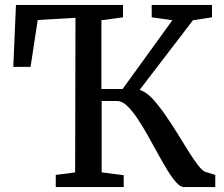

<svg xmlns="http://www.w3.org/2000/svg" viewBox="-20 -763 913 783"><path d="M207.4 0V-49.6L286.4 -59.9L287.8 -690.4L133.8 -681.5L104.6 -490.3H34.2L45.1 -743H481.6V-692.4L393.6 -680.5V-400H480L682.9 -680.6L598.7 -692.4V-743H844.6V-692.4L767 -680.5L549.4 -396.5Q576.8 -388 603 -359.3Q629.2 -330.6 654.3 -293.9Q678.9 -259 702.7 -220.3Q726.4 -181.6 748.1 -146.9Q769.8 -112.2 787.8 -89Q805.7 -65.8 818.4 -61.8L857.9 -49.6V0H730.5Q716 0 699.1 -18.7Q682.2 -37.4 663.2 -68.1Q644.3 -98.9 624.2 -135.6Q604 -172.3 583.7 -208.6Q562.4 -246.9 540.8 -279.2Q519.2 -311.6 498.5 -331.3Q477.8 -351 458.3 -351H394.6V-60.1L484.5 -48.6V0Z"/></svg>

Font: Merriweather Light
Style: Regular
Weight: 300
Designer: Eben Sorkin
Foundry: Eben Sorkin
Version: Version 2.100